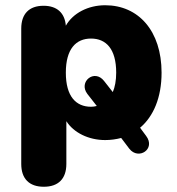

<svg xmlns="http://www.w3.org/2000/svg" viewBox="-20 -523 675 732"><path d="M147 189C202 189 233 159 233 102V-61C261 -17 318 11 381 11C402 11 423 8 442 3L473 44C508 89 575 45 537 -5L514 -36C565 -79 596 -151 596 -246C596 -405 508 -503 381 -503C316 -503 258 -473 231 -425C227 -474 197 -501 146 -501C91 -501 61 -470 61 -414V102C61 159 92 189 147 189ZM327 -116C270 -116 231 -155 231 -246C231 -337 270 -376 327 -376C384 -376 423 -337 423 -246C423 -216 418 -190 410 -172L377 -214C340 -262 278 -211 313 -165L349 -119C342 -117 334 -116 327 -116Z"/></svg>

Font: SN Pro Heavy
Style: Regular
Weight: 800
Designer: Tobias Whetton
Foundry: Supernotes
Version: Version 1.001;Glyphs 3.2 (3249)